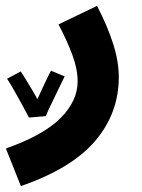

<svg xmlns="http://www.w3.org/2000/svg" viewBox="-55 -403 484 653"><path d="M16 230 -35 102Q93 57 151 -1.5Q209 -60 209 -126Q209 -168 191 -216.5Q173 -265 144 -320L275 -383Q310 -316 329.5 -255Q349 -194 349 -141Q349 -18 269 76Q189 170 16 230ZM43.4 -3.2Q35.4 -19.2 21.8 -44Q8.2 -68.8 -5.8 -93.6Q-19.8 -118.4 -31 -135.2L15.4 -160Q21.8 -151.2 31.4 -135.2Q41 -119.2 52.2 -100.8Q63.4 -82.4 72.2 -65.6Q81 -84.8 90.2 -104.8Q99.4 -124.8 107 -140.4Q114.6 -156 118.6 -162.4L165 -143.2Q161 -135.2 152.6 -118Q144.2 -100.8 134.2 -80Q124.2 -59.2 115 -40Q105.8 -20.8 101 -8Z"/></svg>

Font: Noto IKEA Arabic
Style: Bold
Weight: 700
Designer: Monotype Design Team
Foundry: Monotype Imaging Inc.
Version: Version 1.200